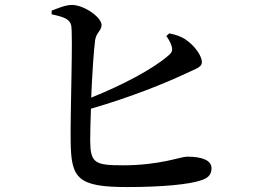

<svg xmlns="http://www.w3.org/2000/svg" viewBox="-20 -759 1040 777"><path d="M653 -613C660 -604 669 -590 674 -574C680 -555 676 -546 660 -533C599 -480 475 -414 349 -364C353 -455 359 -552 365 -597C370 -628 391 -635 391 -658C391 -688 324 -737 273 -739C247 -740 213 -725 189 -716V-701C237 -691 262 -682 268 -657C276 -619 264 -305 266 -184C268 -37 294 -2 495 -2C638 -2 746 -13 793 -29C818 -37 836 -49 836 -78C836 -110 799 -125 737 -125C711 -125 628 -90 477 -90C363 -90 346 -100 345 -189C345 -216 346 -264 348 -319C513 -367 650 -423 731 -461C769 -480 797 -485 797 -508C797 -531 771 -571 734 -597C713 -612 693 -618 665 -624Z"/></svg>

Font: Noto Serif CJK KR SemiBold
Style: Regular
Weight: 600
Designer: Ryoko NISHIZUKA 西塚涼子 (kana & ideographs); Frank Grießhammer (Latin, Greek & Cyrillic); Wenlong ZHANG 张文龙 (bopomofo); San
Foundry: Adobe
Version: Version 2.001;hotconv 1.1.0;makeotfexe 2.6.0